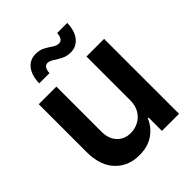

<svg xmlns="http://www.w3.org/2000/svg" viewBox="-209 -862 989 989"><g transform="rotate(-45 285.5 -367.0)"><path d="M395 -229V-545.9H523.4V0H398.9V-97.2H393.1Q374.5 -51.3 332.5 -22Q290.5 7.3 229 6.8Q148.4 7.3 97.9 -46.1Q47.4 -99.6 47.4 -198.2V-545.9H175.8V-217.8Q175.8 -166 204.3 -135.5Q232.9 -105 279.3 -105.5Q307.1 -105.5 334 -118.9Q360.8 -132.3 377.9 -159.9Q395 -187.5 395 -229ZM353 -617.7Q324.2 -617.7 301.8 -629.4Q279.3 -641.1 261.7 -652.8Q244.1 -664.6 229.5 -664.6Q214.8 -664.6 207.5 -651.6Q200.2 -638.7 199.7 -620.1H125Q126.5 -676.3 151.4 -708.5Q176.3 -740.7 219.7 -740.7Q249 -740.7 270.5 -728.8Q292 -716.8 309.1 -705.1Q326.2 -693.4 342.8 -693.4Q370.1 -693.4 374 -738.3H447.3Q445.8 -681.2 419.9 -649.4Q394 -617.7 353 -617.7Z"/></g></svg>

Font: Inter Tight SemiBold
Style: Regular
Weight: 600
Designer: Rasmus Andersson
Foundry: rsms
Version: Version 3.004; ttfautohint (v1.8.4.7-5d5b)